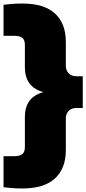

<svg xmlns="http://www.w3.org/2000/svg" viewBox="-31 -838 489 1088"><path d="M96 230Q64.5 230 38.5 228Q12.5 226 -11 223V47H52Q80.5 47 95.2 35.5Q110 24 110 -5V-176Q110 -229.5 135 -265Q160 -300.5 214.5 -316Q160 -331.5 135 -367Q110 -402.5 110 -456V-583Q110 -612.5 95.2 -623.8Q80.5 -635 52 -635H-11V-811Q12.5 -814 38.5 -816Q64.5 -818 96 -818Q218.5 -818 280.2 -761.8Q342 -705.5 342 -601V-465Q342 -439 358.5 -422.5Q375 -406 401 -406H438V-226H401Q375 -226 358.5 -209.8Q342 -193.5 342 -167V13Q342 117 280.2 173.5Q218.5 230 96 230Z"/></svg>

Font: Encode Sans Expanded Black
Style: Regular
Weight: 900
Width: 7
Designer: Multiple Designers
Foundry: Impallari Type
Version: Version 3.000; ttfautohint (v1.8.3) -l 8 -r 50 -G 200 -x 14 